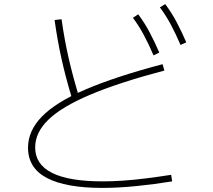

<svg xmlns="http://www.w3.org/2000/svg" viewBox="-20 -875 1040 939"><path d="M481 44Q302 44 209.5 -4.5Q117 -53 117 -153Q117 -235 185 -305Q253 -375 398.5 -437.5Q544 -500 775 -561L784 -530Q561 -471 421.5 -412Q282 -353 217 -290Q152 -227 152 -154Q152 -71 234.5 -29.5Q317 12 482 12Q528 12 580.5 8.5Q633 5 693 -2.5Q753 -10 817 -20L822 12Q737 26 647.5 35Q558 44 481 44ZM330 -401Q301 -497 281 -586.5Q261 -676 247 -777L281 -781Q295 -682 315 -594Q335 -506 364 -410ZM731 -604Q706 -662 682.5 -705.5Q659 -749 630 -788L656 -805Q688 -762 712 -716.5Q736 -671 759 -618ZM863 -655Q838 -713 814.5 -756.5Q791 -800 762 -839L788 -855Q820 -812 844 -766.5Q868 -721 891 -668Z"/></svg>

Font: M PLUS 1 Thin ExtraLight
Style: Regular
Weight: 250
Version: Version 1.001